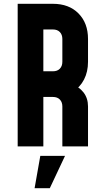

<svg xmlns="http://www.w3.org/2000/svg" viewBox="-20 -770 544 1010"><path d="M73 0V-750H258Q343 -750 393 -699.2Q443 -648.5 443 -565V-445Q443 -392 422 -351.5Q401 -311 362 -286L352 -330Q395.5 -314.5 419.2 -284Q443 -253.5 443 -210V0H308V-210Q308 -232.5 295 -246.2Q282 -260 258 -260H208V0ZM208 -395H258Q282 -395 295 -408.8Q308 -422.5 308 -445V-565Q308 -587.5 295 -601.2Q282 -615 258 -615H208ZM162 220 192 50H322L242 220Z"/></svg>

Font: Mohave Light
Style: Bold
Weight: 700
Version: Version 2.003